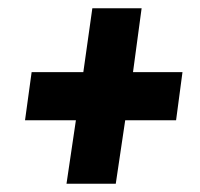

<svg xmlns="http://www.w3.org/2000/svg" viewBox="-20 -566 487 468"><path d="M325.2 -545.9 304.2 -390.1H424.8L409.2 -272.9H285.2L262.2 -118.2H142.1L165 -272.9H41L57.1 -390.1H183.1L205.1 -545.9Z"/></svg>

Font: Fira Sans Compressed
Style: Bold Italic
Weight: 700
Width: 3
Italic angle: -8°
Designer: Carrois Corporate & Edenspiekermann AG
Foundry: Carrois Corporate GbR & Edenspiekermann AG
Version: Version 4.203;PS 004.203;hotconv 1.0.88;makeotf.lib2.5.64775